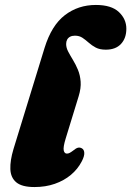

<svg xmlns="http://www.w3.org/2000/svg" viewBox="-20 -740 530 775"><path d="M367 -720Q429.5 -720 459.8 -691.5Q490 -663 490 -624Q490 -586 468.5 -562.8Q447 -539.5 407 -539.5Q382.5 -539.5 366.5 -548Q350.5 -556.5 338 -567.8Q325.5 -579 312.8 -587.5Q300 -596 282.5 -596Q271 -596 263 -591.8Q255 -587.5 251 -580Q247 -572.5 247 -562.5Q247 -547.5 255.2 -531.8Q263.5 -516 274.5 -498Q285.5 -480 294.5 -458.5Q303.5 -437 305.5 -410.5Q307.5 -384 297.5 -351.5L245 -180.5Q234.5 -146 237.2 -133Q240 -120 250 -120Q255.5 -120 261 -122.8Q266.5 -125.5 275 -132Q287 -142 294.8 -143.8Q302.5 -145.5 310 -141.5Q319.5 -136.5 320.2 -123Q321 -109.5 310 -88.5Q294 -57.5 266.2 -34.2Q238.5 -11 201.2 2Q164 15 119 15Q68.5 15 45.8 -4Q23 -23 21.8 -57.5Q20.5 -92 34.5 -138.5L160 -547Q188 -637.5 241.8 -678.8Q295.5 -720 367 -720Z"/></svg>

Font: Fraunces
Style: Italic
Weight: 900
Italic angle: -16°
Version: Version 1.000;[0bf87f6ff]